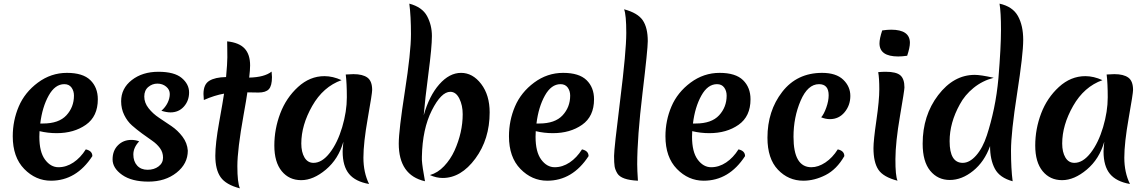

<svg xmlns="http://www.w3.org/2000/svg" viewBox="-20 -977 6300 1054"><path d="M291 -246Q243 -246 197 -257Q196 -247 196 -226Q196 -143 227 -101Q258 -59 301 -59Q344 -59 383 -85Q422 -111 451 -157Q487 -149 487 -120Q399 15 260 15Q176 15 113 -49.5Q50 -114 50 -229Q50 -315 83 -392.5Q116 -470 188 -523.5Q260 -577 347.5 -577Q435 -577 476 -537Q517 -497 517 -432Q517 -338 451.5 -292Q386 -246 291 -246ZM333 -515Q282 -515 247 -452Q212 -389 201 -299H216Q303 -299 344.5 -344Q386 -389 386 -452Q386 -478 372.5 -496.5Q359 -515 333 -515Z M1011 -150Q1011 -78 949 -29Q887 20 795 20Q703 20 650.5 -17Q598 -54 598 -102Q598 -150 627.5 -179.5Q657 -209 701 -209Q724 -209 744 -201Q712 -167 712 -129Q712 -91 733 -68Q754 -45 790 -45Q826 -45 850.5 -63.5Q875 -82 875 -111.5Q875 -141 858 -164Q841 -187 815.5 -204.5Q790 -222 760 -244Q730 -266 704.5 -288.5Q679 -311 662 -345.5Q645 -380 645 -421Q645 -492 703.5 -537.5Q762 -583 849.5 -583Q937 -583 977.5 -549Q1018 -515 1018 -469.5Q1018 -424 989.5 -392Q961 -360 916 -360Q894 -360 866 -369Q888 -388 900 -412.5Q912 -437 912 -461Q912 -485 892 -501.5Q872 -518 844 -518Q816 -518 794 -499.5Q772 -481 772 -447Q772 -413 795.5 -383Q819 -353 853 -330.5Q887 -308 921.5 -284.5Q956 -261 982 -226.5Q1008 -192 1011 -150Z M1338 -470Q1333 -434 1317 -345Q1283 -156 1283 -65Q1283 26 1297 57Q1220 37 1191 -4.5Q1162 -46 1162 -122Q1162 -189 1183 -305.5Q1204 -422 1210 -463Q1158 -454 1099 -428Q1097 -450 1097 -461Q1097 -514 1129 -533.5Q1161 -553 1221 -554Q1228 -629 1228 -662Q1228 -695 1227.5 -717Q1227 -739 1227 -750Q1293 -743 1323 -710.5Q1353 -678 1353 -618Q1353 -594 1348 -551Q1432 -553 1471 -584Q1473 -564 1473 -554Q1473 -506 1456 -487.5Q1439 -469 1399 -469Q1359 -469 1338 -470Z M1634 -189Q1634 -142 1651.5 -112.5Q1669 -83 1701 -83Q1748 -83 1790.5 -138Q1833 -193 1858.5 -279Q1884 -365 1884 -442.5Q1884 -520 1878 -568Q1908 -570 1920 -570Q1971 -570 1997 -551Q2023 -532 2023 -483Q2023 -464 1999 -328.5Q1975 -193 1975 -111.5Q1975 -30 2006 33Q1931 20 1896 -22.5Q1861 -65 1861 -145Q1861 -159 1865 -199Q1838 -104 1769 -46Q1700 12 1633.5 12Q1567 12 1526.5 -37.5Q1486 -87 1486 -178Q1486 -269 1518.5 -354.5Q1551 -440 1616 -499.5Q1681 -559 1761 -559Q1807 -559 1855 -537Q1754 -501 1694 -395.5Q1634 -290 1634 -189Z M2306 -344Q2336 -451 2391.5 -514Q2447 -577 2511 -577Q2575 -577 2621.5 -516Q2668 -455 2668 -360Q2668 -213 2589.5 -106.5Q2511 0 2410 0Q2375 0 2340 -16Q2383 -28 2418 -65Q2453 -102 2475 -150Q2520 -250 2520 -350Q2520 -399 2501.5 -436Q2483 -473 2452 -473Q2402 -473 2350.5 -371Q2299 -269 2296 -117V-98Q2298 -63 2313 18Q2169 -15 2169 -189Q2169 -260 2202.5 -475Q2236 -690 2236 -789Q2236 -888 2227 -957Q2298 -938 2324.5 -888.5Q2351 -839 2351 -779Q2351 -719 2332 -574.5Q2313 -430 2306 -344Z M3015 -246Q2967 -246 2921 -257Q2920 -247 2920 -226Q2920 -143 2951 -101Q2982 -59 3025 -59Q3068 -59 3107 -85Q3146 -111 3175 -157Q3211 -149 3211 -120Q3123 15 2984 15Q2900 15 2837 -49.5Q2774 -114 2774 -229Q2774 -315 2807 -392.5Q2840 -470 2912 -523.5Q2984 -577 3071.5 -577Q3159 -577 3200 -537Q3241 -497 3241 -432Q3241 -338 3175.5 -292Q3110 -246 3015 -246ZM3057 -515Q3006 -515 2971 -452Q2936 -389 2925 -299H2940Q3027 -299 3068.5 -344Q3110 -389 3110 -452Q3110 -478 3096.5 -496.5Q3083 -515 3057 -515Z M3406 -926Q3481 -906 3508.5 -865.5Q3536 -825 3536 -751Q3536 -707 3507 -465Q3478 -223 3478 -75Q3478 -43 3482 15Q3391 11 3369 -25Q3357 -45 3354 -63.5Q3351 -82 3351 -121Q3351 -160 3384.5 -428Q3418 -696 3418 -796Q3418 -896 3406 -926Z M3874 -246Q3826 -246 3780 -257Q3779 -247 3779 -226Q3779 -143 3810 -101Q3841 -59 3884 -59Q3927 -59 3966 -85Q4005 -111 4034 -157Q4070 -149 4070 -120Q3982 15 3843 15Q3759 15 3696 -49.5Q3633 -114 3633 -229Q3633 -315 3666 -392.5Q3699 -470 3771 -523.5Q3843 -577 3930.5 -577Q4018 -577 4059 -537Q4100 -497 4100 -432Q4100 -338 4034.5 -292Q3969 -246 3874 -246ZM3916 -515Q3865 -515 3830 -452Q3795 -389 3784 -299H3799Q3886 -299 3927.5 -344Q3969 -389 3969 -452Q3969 -478 3955.5 -496.5Q3942 -515 3916 -515Z M4336 -226Q4336 -59 4434 -59Q4472 -59 4511 -85Q4550 -111 4579 -157Q4615 -149 4615 -120Q4573 -47 4512 -16Q4451 15 4390 15Q4308 15 4250.5 -45.5Q4193 -106 4193 -221Q4193 -368 4274 -472.5Q4355 -577 4493 -577Q4570 -577 4609 -539.5Q4648 -502 4648 -450.5Q4648 -399 4616.5 -361Q4585 -323 4536 -323Q4512 -323 4488 -333Q4503 -350 4516 -386.5Q4529 -423 4529 -454Q4529 -515 4476 -515Q4414 -515 4375 -424Q4336 -333 4336 -226Z M4907 15Q4829 -5 4802 -45.5Q4775 -86 4775 -164Q4775 -206 4791 -316Q4807 -426 4807 -487Q4807 -548 4801 -581Q4823 -583 4842 -583Q4900 -583 4922.5 -563.5Q4945 -544 4945 -497Q4945 -482 4920.5 -339.5Q4896 -197 4895.5 -104.5Q4895 -12 4907 15ZM4960 -671Q4932 -667 4911 -667Q4808 -667 4808 -739Q4808 -765 4823 -810Q4851 -814 4872 -814Q4975 -814 4975 -742Q4975 -716 4960 -671Z M5193 -202Q5193 -83 5265 -83Q5303 -83 5339 -124Q5375 -165 5397.5 -234Q5420 -303 5436.5 -381.5Q5453 -460 5461 -548Q5475 -718 5475 -813.5Q5475 -909 5467 -957Q5539 -941 5568 -889Q5597 -837 5597 -758Q5597 -679 5563.5 -464Q5530 -249 5530 -150Q5530 -51 5539 18Q5468 -1 5441.5 -50.5Q5415 -100 5415 -175Q5384 -89 5322 -39Q5260 11 5194 11Q5128 11 5086.5 -39.5Q5045 -90 5045 -188Q5045 -343 5130 -454.5Q5215 -566 5331 -566Q5364 -566 5435 -550Q5373 -534 5324.5 -494.5Q5276 -455 5249 -404Q5193 -303 5193 -202Z M5811 -189Q5811 -142 5828.5 -112.5Q5846 -83 5878 -83Q5925 -83 5967.5 -138Q6010 -193 6035.5 -279Q6061 -365 6061 -442.5Q6061 -520 6055 -568Q6085 -570 6097 -570Q6148 -570 6174 -551Q6200 -532 6200 -483Q6200 -464 6176 -328.5Q6152 -193 6152 -111.5Q6152 -30 6183 33Q6108 20 6073 -22.5Q6038 -65 6038 -145Q6038 -159 6042 -199Q6015 -104 5946 -46Q5877 12 5810.5 12Q5744 12 5703.5 -37.5Q5663 -87 5663 -178Q5663 -269 5695.5 -354.5Q5728 -440 5793 -499.5Q5858 -559 5938 -559Q5984 -559 6032 -537Q5931 -501 5871 -395.5Q5811 -290 5811 -189Z"/></svg>

Font: MeriendaOneRegular
Style: Regular
Weight: 400
Designer: Eduardo Rodriguez Tunni
Foundry: Eduardo Rodriguez Tunni
Version: Version 1.001